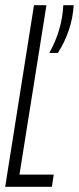

<svg xmlns="http://www.w3.org/2000/svg" viewBox="-26 -720 304 740"><path d="M-6 0 105 -700H153L49 -47H181L174 0ZM164 -516Q213 -603 218 -700H258Q255 -651 239.5 -604.5Q224 -558 197 -516Z"/></svg>

Font: Georama ExtraCondensed Light
Style: Italic
Weight: 300
Width: 2
Italic angle: -9°
Designer: Jean-Baptiste Levee
Foundry: Production Type
Version: Version 1.000